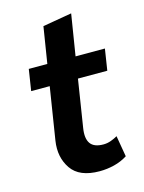

<svg xmlns="http://www.w3.org/2000/svg" viewBox="-91 -604 501 670"><g transform="rotate(-15 159.0 -269.0)"><path d="M186 10Q113 10 84 -32.5Q55 -75 64 -133L94 -322H27L39 -399H106L127 -530L232 -548L208 -399H314L302 -322H196L169 -151Q163 -114 176 -95.5Q189 -77 223 -77Q237 -77 250.5 -82Q264 -87 274 -93L287 -17Q265 -3 239 3.5Q213 10 186 10Z"/></g></svg>

Font: Rokkitt SemiBold
Style: Italic
Weight: 600
Italic angle: -9°
Designer: Vernon Adams
Foundry: Vernon Adams
Version: Version 3.103